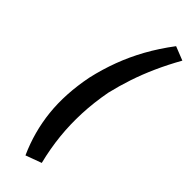

<svg xmlns="http://www.w3.org/2000/svg" viewBox="-300 -742 957 957"><g transform="rotate(45 179.0 -263.0)"><path d="M139 195Q88 82 75 -40Q62 -162 90 -304Q107 -379 133 -448.5Q159 -518 196 -585Q233 -652 285 -721L358 -692Q321 -626 293 -563.5Q265 -501 245 -441Q225 -381 210 -318Q194 -232 190.5 -152Q187 -72 195 6Q203 84 223 164Z"/></g></svg>

Font: Nunito Sans 10pt Condensed
Style: Bold Italic
Weight: 700
Width: 3
Italic angle: -9°
Designer: Vernon Adams
Foundry: Vernon Adams
Version: Version 3.101;gftools[0.9.27]